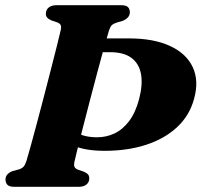

<svg xmlns="http://www.w3.org/2000/svg" viewBox="-20 -720 777 740"><path d="M266.9 -96.3Q263.7 -82.3 267.9 -75.5Q272.1 -68.7 282.2 -65.5L302.6 -58.5Q313.7 -53.9 319 -47.9Q324.4 -42 324 -32.2Q324 -17.9 313.3 -8.9Q302.6 0 283.6 0H35.4Q15.3 0 8.3 -8Q1.2 -16 1.2 -28Q1.1 -40.4 9 -48.3Q16.8 -56.3 28 -60.5L51 -66.6Q64 -70.3 70.3 -77.1Q76.6 -83.9 81.8 -99.3Q87.3 -117.5 98.1 -156.2Q108.8 -195 122.3 -245.6Q135.7 -296.2 150 -350.8Q164.2 -405.5 177.2 -456.2Q190.2 -506.9 200.1 -546.3Q209.9 -585.6 214.1 -604.2Q216.9 -616.3 213.9 -623.2Q210.9 -630.1 199.3 -634.2L178.1 -641.4Q167.2 -646.1 161.9 -652.1Q156.5 -658 156.9 -667.8Q156.9 -682.2 167.7 -691.1Q178.4 -700 199 -700H446.1Q466.5 -700 473.5 -692.4Q480.5 -684.7 480.5 -672.4Q480.1 -660.2 472.2 -652.2Q464.3 -644.1 452.6 -639.6L429.4 -632.8Q416.7 -628.7 410.7 -622.7Q404.7 -616.7 399.9 -602Q393.6 -581.9 381.8 -539.5Q370 -497 355.4 -442.3Q340.8 -387.6 325.9 -330.4Q311 -273.2 298.1 -222.8Q285.2 -172.4 276.8 -138.2Q268.4 -104.1 266.9 -96.3ZM727.8 -338.5Q710.3 -274.1 662.1 -229.5Q614 -184.9 542.6 -161.8Q471.2 -138.6 382.4 -138.7Q343.8 -138.8 313.9 -144.1Q284.1 -149.4 260 -159.8Q235.9 -170.2 214.2 -185.7L237.1 -230.9Q252.5 -219.2 270 -210.1Q287.5 -201.1 308.1 -196Q328.8 -190.9 353.9 -190.9Q389.5 -190.8 421.2 -205.7Q453 -220.7 477.6 -253.2Q502.2 -285.8 516.1 -338Q530.7 -393.5 523.5 -434.1Q516.3 -474.6 486.7 -496.8Q457.2 -518.9 403.6 -518.9H305.2L322.1 -572H476.5Q572.4 -572 635.4 -542.8Q698.4 -513.7 722.9 -461Q747.5 -408.4 727.8 -338.5Z"/></svg>

Font: Fraunces
Style: Italic
Weight: 900
Italic angle: -16°
Version: Version 1.000;[0bf87f6ff]